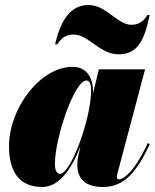

<svg xmlns="http://www.w3.org/2000/svg" viewBox="-20 -737 619 767"><path d="M274 -599C334.5 -599 377 -520 454 -520C533 -520 558 -582 578 -677H569C549 -645 527 -638 504 -638C450 -638 404 -717 334 -717C255 -717 220 -645 200 -560H209C229 -592 251 -599 274 -599ZM351.5 -371C351.5 -431 323.5 -470 269.5 -470C141.5 -470 16 -305.5 16 -152.5C16 -55 54 10 149.5 10C218 10 268 -66.5 301 -152L292 -110C290.5 -103 289 -93 289 -77.5C289 -24.5 319.5 10 391 10C478.5 10 527.5 -53 579 -162L570 -165C509.5 -34.5 466 -20.5 455 -20.5C450 -20.5 447 -24 447 -29C447 -33.5 447.5 -38 449 -43.5L559.5 -460H375L351 -362C351 -365.5 351.5 -368.5 351.5 -371ZM344 -376C344 -263 263 -42.5 220 -42.5C205 -42.5 199.5 -60 199.5 -82.5C199.5 -187.5 277.5 -415.5 325.5 -415.5C336.5 -415.5 344 -402.5 344 -376Z"/></svg>

Font: Bodoni* 24pt Fatface
Style: Italic
Weight: 900
Italic angle: -13°
Version: Version 2.3